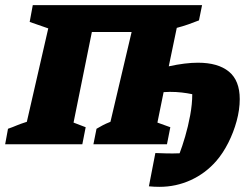

<svg xmlns="http://www.w3.org/2000/svg" viewBox="-43 -559 976 744"><path d="M-23 0 -12 -60Q8 -67 20.5 -72.5Q33 -78 61 -87L144 -449L72 -474L84 -539H740L728 -480Q708 -472 686.5 -464.5Q665 -457 642 -451L611 -302Q675 -316 724 -316Q802 -316 844 -281.5Q886 -247 886 -175Q886 -134 874 -90Q862 -46 841.5 -5.5Q821 35 795 65Q753 113 696 139Q639 165 575 165Q565 165 554.5 164.5Q544 164 534 163L559 34Q582 35 604.5 35.5Q627 36 653 35Q663 9 674.5 -30Q686 -69 694 -112.5Q702 -156 702 -194Q683 -198 661.5 -200.5Q640 -203 615 -203Q603 -203 591 -202L567 -84L617 -66L604 0H319L331 -60Q345 -68 355 -73.5Q365 -79 385 -87L467 -435H313L242 -84L289 -66L276 0Z"/></svg>

Font: Piazzolla SC ExtraBold
Style: Italic
Weight: 800
Italic angle: -11.3°
Designer: Juan Pablo del Peral
Foundry: Huerta Tipografica
Version: Version 1.330